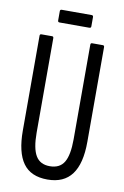

<svg xmlns="http://www.w3.org/2000/svg" viewBox="-89 -836 578 894"><g transform="rotate(10 200.5 -389.0)"><path d="M200 6Q121 6 84.5 -45Q48 -96 48 -199V-647Q48 -655 55 -655H106Q113 -655 113 -647V-200Q113 -126 133.5 -91.5Q154 -57 200 -57Q247 -57 267.5 -91Q288 -125 288 -200V-647Q288 -655 295 -655H346Q353 -655 353 -647V-199Q353 -96 315 -45Q277 6 200 6ZM129 -724Q121 -724 121 -732V-776Q121 -784 129 -784H270Q278 -784 278 -776V-732Q278 -724 270 -724Z"/></g></svg>

Font: Sofia Sans Extra Condensed
Style: Regular
Weight: 400
Designer: Botio Nikoltchev, Ani Petrova
Foundry: lettersoup
Version: Version 4.101